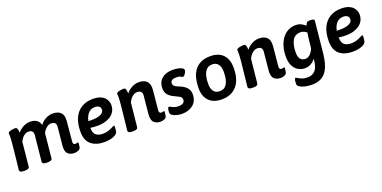

<svg xmlns="http://www.w3.org/2000/svg" viewBox="-15 -1314 4598 2311"><g transform="rotate(-20 2284.0 -159.0)"><path d="M734 7Q679 7 648.5 -23.5Q618 -54 626 -130L648 -352Q652 -391 636 -408Q620 -425 587 -425Q557 -425 528.5 -402Q500 -379 480 -340L449 -27Q446 2 393 2H373Q347 2 334.5 -6.5Q322 -15 323 -28L356 -356Q360 -392 344 -408.5Q328 -425 296 -425Q266 -425 237.5 -402.5Q209 -380 188 -336L157 -27Q154 2 101 2H82Q55 2 42.5 -6.5Q30 -15 31 -28Q37 -79 43.5 -141.5Q50 -204 56.5 -264.5Q63 -325 67 -372Q71 -419 71 -438Q71 -456 70.5 -467Q70 -478 70 -486Q70 -497 84 -504Q98 -511 120 -514.5Q142 -518 165 -518Q177 -518 183.5 -506Q190 -494 192.5 -477.5Q195 -461 195 -447Q222 -483 265.5 -506.5Q309 -530 354 -530Q410 -530 441 -507Q472 -484 482 -443Q508 -481 553 -505.5Q598 -530 645 -530Q714 -530 748.5 -494.5Q783 -459 775 -382L752 -133Q747 -93 780 -93Q791 -93 799.5 -96.5Q808 -100 811 -100Q819 -100 819 -89Q819 -86 818 -73.5Q817 -61 813 -38Q808 -13 782 -3Q756 7 734 7Z M1158 -530Q1216 -530 1252.5 -515.5Q1289 -501 1309 -479Q1329 -457 1337.5 -433Q1346 -409 1346 -389Q1346 -339 1325 -304Q1304 -269 1270 -247.5Q1236 -226 1194.5 -216Q1153 -206 1111 -206Q1080 -206 1056.5 -208Q1033 -210 1014 -213Q1015 -142 1048 -118Q1081 -94 1133 -94Q1175 -94 1207.5 -105.5Q1240 -117 1261 -128.5Q1282 -140 1288 -140Q1291 -140 1293.5 -138Q1296 -136 1296 -127Q1296 -114 1294 -94Q1292 -74 1289 -61Q1283 -41 1263.5 -28Q1244 -15 1217.5 -7Q1191 1 1164 4Q1137 7 1118 7Q1012 7 949 -44.5Q886 -96 886 -208Q886 -315 920 -386.5Q954 -458 1015.5 -494Q1077 -530 1158 -530ZM1151 -429Q1096 -429 1063.5 -392Q1031 -355 1020 -296H1076Q1112 -296 1145 -304Q1178 -312 1199.5 -329.5Q1221 -347 1221 -374Q1221 -401 1201.5 -415Q1182 -429 1151 -429Z M1837 7Q1783 7 1752 -23Q1721 -53 1728 -130L1750 -356Q1754 -392 1738 -408.5Q1722 -425 1689 -425Q1659 -425 1628 -401Q1597 -377 1577 -330L1546 -27Q1543 2 1490 2H1470Q1444 2 1431.5 -6.5Q1419 -15 1420 -26L1454 -348Q1456 -374 1458 -400Q1460 -426 1460 -438Q1460 -456 1459 -467Q1458 -478 1458 -486Q1458 -497 1472.5 -504Q1487 -511 1509 -514.5Q1531 -518 1554 -518Q1572 -518 1578 -495Q1584 -472 1584 -445Q1613 -482 1657 -506Q1701 -530 1748 -530Q1816 -530 1850.5 -494.5Q1885 -459 1878 -382L1854 -133Q1850 -93 1882 -93Q1894 -93 1902 -96.5Q1910 -100 1914 -100Q1921 -100 1921 -89Q1921 -86 1920 -73.5Q1919 -61 1915 -38Q1910 -13 1884 -3Q1858 7 1837 7Z M2111 7Q2081 7 2047.5 -1Q2014 -9 1991 -24Q1968 -39 1968 -61Q1968 -95 1974 -111.5Q1980 -128 1988 -128Q1996 -128 2010.5 -119.5Q2025 -111 2047.5 -102.5Q2070 -94 2101 -94Q2139 -94 2160.5 -107.5Q2182 -121 2182 -148Q2182 -180 2156 -194.5Q2130 -209 2097 -224Q2049 -244 2020 -276.5Q1991 -309 1991 -363Q1991 -418 2016 -455.5Q2041 -493 2084.5 -511.5Q2128 -530 2182 -530Q2209 -530 2241.5 -525Q2274 -520 2297.5 -508Q2321 -496 2321 -475Q2321 -465 2313 -449.5Q2305 -434 2294 -421Q2283 -408 2275 -408Q2266 -408 2247.5 -419Q2229 -430 2190 -430Q2156 -430 2137 -417.5Q2118 -405 2118 -382Q2118 -360 2131 -347Q2144 -334 2164 -325.5Q2184 -317 2206 -308Q2232 -297 2256 -279.5Q2280 -262 2295.5 -235.5Q2311 -209 2311 -171Q2311 -87 2255 -40Q2199 7 2111 7Z M2621 7Q2515 7 2458 -51.5Q2401 -110 2401 -217Q2401 -278 2414 -334.5Q2427 -391 2457.5 -435Q2488 -479 2538.5 -504.5Q2589 -530 2664 -530Q2769 -530 2826 -471Q2883 -412 2883 -305Q2883 -151 2813.5 -72Q2744 7 2621 7ZM2630 -94Q2754 -94 2754 -299Q2754 -362 2728 -395.5Q2702 -429 2653 -429Q2591 -429 2559.5 -376.5Q2528 -324 2528 -223Q2528 -161 2554.5 -127.5Q2581 -94 2630 -94Z M3376 7Q3322 7 3291 -23Q3260 -53 3267 -130L3289 -356Q3293 -392 3277 -408.5Q3261 -425 3228 -425Q3198 -425 3167 -401Q3136 -377 3116 -330L3085 -27Q3082 2 3029 2H3009Q2983 2 2970.5 -6.5Q2958 -15 2959 -26L2993 -348Q2995 -374 2997 -400Q2999 -426 2999 -438Q2999 -456 2998 -467Q2997 -478 2997 -486Q2997 -497 3011.5 -504Q3026 -511 3048 -514.5Q3070 -518 3093 -518Q3111 -518 3117 -495Q3123 -472 3123 -445Q3152 -482 3196 -506Q3240 -530 3287 -530Q3355 -530 3389.5 -494.5Q3424 -459 3417 -382L3393 -133Q3389 -93 3421 -93Q3433 -93 3441 -96.5Q3449 -100 3453 -100Q3460 -100 3460 -89Q3460 -86 3459 -73.5Q3458 -61 3454 -38Q3449 -13 3423 -3Q3397 7 3376 7Z M3703 212Q3651 212 3610.5 202Q3570 192 3546 176Q3522 160 3522 141Q3522 95 3528 80Q3534 65 3540 65Q3546 65 3563 76.5Q3580 88 3609.5 99.5Q3639 111 3683 111Q3746 111 3781.5 68.5Q3817 26 3824 -63L3826 -77Q3801 -42 3766 -22.5Q3731 -3 3690 -3Q3645 -3 3606 -24.5Q3567 -46 3542.5 -92Q3518 -138 3518 -212Q3518 -306 3548 -378Q3578 -450 3632 -490Q3686 -530 3757 -530Q3801 -530 3833 -511.5Q3865 -493 3881 -478Q3889 -502 3898 -513.5Q3907 -525 3939 -525H3949Q3995 -525 3995 -501L3954 -95Q3937 67 3876.5 139.5Q3816 212 3703 212ZM3734 -107Q3761 -107 3789.5 -130.5Q3818 -154 3838 -204L3851 -323Q3854 -344 3856 -362.5Q3858 -381 3862 -398Q3848 -409 3828 -419Q3808 -429 3782 -429Q3710 -429 3678.5 -370.5Q3647 -312 3647 -220Q3647 -160 3670 -133.5Q3693 -107 3734 -107Z M4339 -530Q4397 -530 4433.5 -515.5Q4470 -501 4490 -479Q4510 -457 4518.5 -433Q4527 -409 4527 -389Q4527 -339 4506 -304Q4485 -269 4451 -247.5Q4417 -226 4375.5 -216Q4334 -206 4292 -206Q4261 -206 4237.5 -208Q4214 -210 4195 -213Q4196 -142 4229 -118Q4262 -94 4314 -94Q4356 -94 4388.5 -105.5Q4421 -117 4442 -128.5Q4463 -140 4469 -140Q4472 -140 4474.5 -138Q4477 -136 4477 -127Q4477 -114 4475 -94Q4473 -74 4470 -61Q4464 -41 4444.5 -28Q4425 -15 4398.5 -7Q4372 1 4345 4Q4318 7 4299 7Q4193 7 4130 -44.5Q4067 -96 4067 -208Q4067 -315 4101 -386.5Q4135 -458 4196.5 -494Q4258 -530 4339 -530ZM4332 -429Q4277 -429 4244.5 -392Q4212 -355 4201 -296H4257Q4293 -296 4326 -304Q4359 -312 4380.5 -329.5Q4402 -347 4402 -374Q4402 -401 4382.5 -415Q4363 -429 4332 -429Z"/></g></svg>

Font: Asap SemiBold
Style: Italic
Weight: 600
Italic angle: -6°
Designer: Pablo Cosgaya
Foundry: Omnibus-Type
Version: Version 3.001; ttfautohint (v1.8.3)